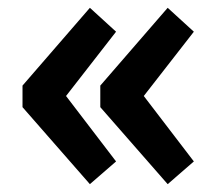

<svg xmlns="http://www.w3.org/2000/svg" viewBox="-20 -513 557 487"><path d="M234.4 -241.2V-295.9L405.3 -493.2L471.7 -432.6L344.7 -269.5L471.7 -103.5L405.3 -45.9ZM37.1 -241.2V-295.9L208 -493.2L274.4 -432.6L147.5 -269.5L274.4 -103.5L208 -45.9Z"/></svg>

Font: Reddit Sans Strawberry ExBold
Style: Regular
Weight: 800
Designer: Stephen Hutchings
Foundry: Reddit
Version: Version 1.013